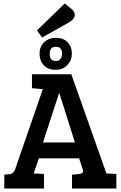

<svg xmlns="http://www.w3.org/2000/svg" viewBox="-20 -1097 702 1117"><path d="M68 -112 229 -578 166 -584V-665H395L599 -88H600L657 -85V0H399V-81L437 -84Q454 -86 460 -92Q466 -98 461 -114L440 -176H206L176 -88L236 -85V0H5V-81L38 -84Q59 -86 68 -112ZM323 -553 230 -268H416L326 -553ZM302.5 -691Q259 -691 234.5 -717.5Q210 -744 210 -784.5Q210 -825 236.5 -851Q263 -877 305.5 -877Q348 -877 373 -851.5Q398 -826 398 -786Q398 -746 372 -718.5Q346 -691 302.5 -691ZM305 -742Q322 -742 331.5 -754Q341 -766 341 -784Q341 -825 305 -825Q269 -825 269 -783.5Q269 -742 305 -742ZM195 -920 357 -1077 397 -1044Q415 -1027 415 -1011Q415 -986 380 -966L225 -879Z"/></svg>

Font: Bree Serif
Style: Regular
Weight: 400
Designer: Veronika Burian, Jos Scaglione
Foundry: TypeTogether
Version: Version 1.001